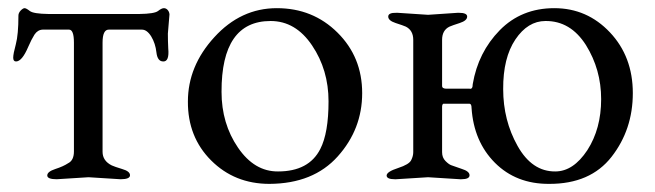

<svg xmlns="http://www.w3.org/2000/svg" viewBox="-20 -434 1597 468"><path d="M146 -36.1Q160.2 -43 160.2 -64.9V-330.1Q160.2 -362.3 147.9 -361.8H84Q71.8 -361.3 64 -349.6Q56.6 -337.9 48.8 -319.8Q33.7 -284.2 19 -284.2Q12.2 -284.2 12.2 -293.5Q12.2 -302.7 18.6 -326.2Q24.9 -349.6 24.9 -396Q24.9 -402.3 30.3 -408.2Q36.1 -414.1 40 -414.1Q43.9 -414.1 52.7 -407.2Q61.5 -400.4 98.1 -399.9H319.8Q356.4 -400.4 365.2 -407.2Q374 -414.1 379.4 -414.1Q384.8 -414.1 388.7 -409.7Q392.6 -405.3 393.1 -398.9L389.2 -352.1Q389.2 -334 390.1 -315.9Q393.1 -283.7 377.9 -284.2Q363.8 -284.2 361.3 -306.2Q358.9 -328.1 348.6 -345.2Q337.9 -362.3 325.2 -361.8H245.1Q230 -361.8 230 -330.1V-64Q230 -42 252.4 -30.8Q258.8 -27.8 277.8 -22Q296.9 -16.6 296.9 -6.8Q296.9 2.9 273.9 2.9L195.8 -2L118.2 2.9Q95.2 2.9 95.2 -6.3Q95.2 -15.6 114.7 -22Q134.3 -28.3 146 -36.1Z M636.7 14.2Q551.8 14.2 494.6 -43Q437.5 -100.1 438 -186.5Q438 -272.9 502.4 -343.3Q566.9 -414.1 654.8 -414.1Q742.7 -414.1 802.7 -354.5Q862.8 -294.9 862.8 -207Q862.8 -119.1 803.2 -52.7Q743.7 13.7 636.7 14.2ZM639.6 -382.8Q519.5 -382.8 520 -210Q520 -132.8 560.1 -74.2Q600.1 -15.6 657.7 -16.1Q732.9 -16.1 760.7 -70.8Q780.8 -109.9 780.8 -187Q780.8 -263.7 740.7 -323.2Q700.7 -382.8 639.6 -382.8Z M1318.4 14.2Q1238.3 14.6 1186.5 -37.1Q1134.8 -88.9 1129.4 -170.9Q1129.4 -180.7 1124.5 -181.2H1060.5Q1057.6 -179.2 1057.6 -173.8V-63Q1057.6 -49.8 1065.9 -41.5Q1074.2 -33.2 1080.1 -31.2Q1085.9 -29.3 1105 -22.5Q1124.5 -16.6 1124.5 -6.8Q1124.5 2.9 1104.5 2.9H1101.6L1023.4 -2L945.3 2.9H942.4Q922.4 2.9 922.4 -6.3Q922.9 -15.6 950.2 -24.4Q977.5 -33.2 982.4 -43.9Q987.3 -53.7 987.3 -63V-336.9Q987.3 -359.9 969.2 -369.1Q962.4 -372.1 944.3 -377.9Q926.3 -383.8 926.3 -393.6Q926.3 -403.3 946.3 -402.8H949.2L1023.4 -397.9L1095.7 -402.8H1098.6Q1118.7 -402.8 1118.7 -393.6Q1118.7 -383.8 1100.6 -377.9Q1082.5 -372.1 1075.7 -369.1Q1057.6 -360.4 1057.6 -336.9V-224.1Q1057.6 -218.3 1067.4 -217.8H1124.5Q1132.3 -215.8 1132.3 -229Q1145.5 -306.6 1198.2 -360.4Q1251 -414.1 1331.1 -414.1Q1411.1 -414.1 1466.8 -355Q1522.5 -295.9 1522.5 -207Q1522.5 -118.2 1470.7 -51.8Q1418.9 14.6 1318.4 14.2ZM1206.5 -216.8Q1206.5 -140.6 1241.7 -78.1Q1276.9 -15.6 1333.5 -16.1Q1377.4 -16.1 1411.6 -67.9Q1445.3 -120.1 1445.3 -192.4Q1445.3 -264.6 1408.2 -324.2Q1370.6 -383.3 1309.6 -382.8Q1266.6 -382.8 1236.3 -337.9Q1206.1 -293 1206.5 -216.8Z"/></svg>

Font: EBGaramond
Style: Regular
Weight: 400
Version: Version 000.012g